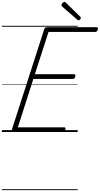

<svg xmlns="http://www.w3.org/2000/svg" viewBox="-20 -1398 1057 2033"><path d="M128 0Q113 0 107 -5.5Q101 -11 105 -23L449 -1091Q453 -1101 459.5 -1105.5Q466 -1110 481 -1110H1003Q1014 -1110 1016 -1104Q1018 -1098 1015 -1085Q1012 -1072 1005.5 -1066Q999 -1060 989 -1060H494L349 -612H765Q776 -612 778 -605.5Q780 -599 777 -587Q773 -574 767 -568Q761 -562 751 -562H333L169 -50H660Q670 -50 672.5 -44Q675 -38 672 -25Q668 -12 662 -6Q656 0 646 0ZM811 -1183Q808 -1183 805 -1185Q802 -1187 797 -1190L638 -1329Q633 -1334 632 -1337Q631 -1340 631 -1344Q631 -1351 636 -1359Q641 -1367 649 -1372.5Q657 -1378 663 -1378Q668 -1378 671 -1375.5Q674 -1373 678 -1369L831 -1220Q835 -1216 835.5 -1213Q836 -1210 836 -1207Q836 -1200 827.5 -1191.5Q819 -1183 811 -1183ZM0 605H802V615H0ZM0 -20H802V0H0ZM0 -505H802V-500H0ZM0 -1125H802V-1115H0Z"/></svg>

Font: Playwrite CU Guides
Style: Regular
Weight: 400
Designer: Veronika Burian, José Scaglione
Foundry: TypeTogether
Version: Version 1.003